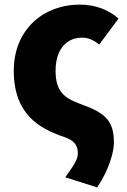

<svg xmlns="http://www.w3.org/2000/svg" viewBox="-20 -603 553 836"><path d="M403 213C454 138 476 59 476 19C476 -77 440 -111 331 -150C259 -176 222 -205 222 -295C222 -382 264 -439 338 -439C363 -439 386 -430 412 -409L496 -522C455 -559 397 -583 327 -583C172 -583 40 -477 40 -295C40 -104 153 -43 258 -7C303 8 319 29 319 66C319 94 295 125 264 169Z"/></svg>

Font: Noto Sans JP Black
Style: Regular
Weight: 900
Designer: Ryoko NISHIZUKA  (kana, bopomofo & ideographs); Paul D. Hunt (Latin, Greek & Cyrillic); Sandoll Communications , Soo-you
Foundry: Adobe
Version: Version 2.002;hotconv 1.0.116;makeotfexe 2.5.65601